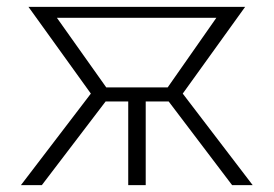

<svg xmlns="http://www.w3.org/2000/svg" viewBox="-20 -540 798 560"><path d="M41 0 245 -267 63 -520H695L513 -267L717 0H657L472 -244H405V0H354V-244H288L102 0ZM290 -285H469L611 -488H146Z"/></svg>

Font: Raleway Light
Style: Regular
Weight: 300
Designer: Matt McInerney, Pablo Impallari, Rodrigo Fuenzalida
Foundry: Matt McInerney, Pablo Impallari, Rodrigo Fuenzalida
Version: Version 4.026